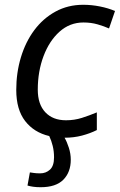

<svg xmlns="http://www.w3.org/2000/svg" viewBox="-20 -566 501 803"><path d="M150 217Q132 217 118.5 215Q105 213 95 210L105 155Q113 156 122.5 157.5Q132 159 148 159Q172 159 189 143.5Q206 128 206 92Q206 67 200.5 44.5Q195 22 186 3Q122 -12 85 -60Q48 -108 48 -190Q48 -262 67.5 -326.5Q87 -391 123.5 -440Q160 -489 212 -517.5Q264 -546 328 -546Q363 -546 398 -539Q433 -532 461 -520L436 -447Q416 -456 388.5 -464Q361 -472 329 -472Q272 -472 229 -433.5Q186 -395 162 -331Q138 -267 138 -191Q138 -130 169.5 -96.5Q201 -63 256 -63Q291 -63 322.5 -73Q354 -83 385 -96V-22Q357 -8 323 1Q289 10 250 10Q260 27 268 52Q276 77 276 102Q276 154 245 185.5Q214 217 150 217Z"/></svg>

Font: Noto Sans
Style: Italic
Weight: 400
Italic angle: -12°
Designer: Monotype Design Team
Foundry: Monotype Imaging Inc.
Version: Version 2.013; ttfautohint (v1.8.4.7-5d5b)